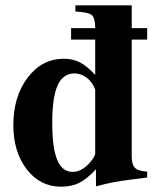

<svg xmlns="http://www.w3.org/2000/svg" viewBox="-20 -682 596 716"><path d="M335 -534.2H245.1V-577.1H335V-582Q334 -616.7 321.5 -626.5Q309.1 -636.2 261.2 -639.2V-662.1H471.2V-577.1H528.8V-534.2H471.2V-99.1Q471.2 -68.4 483.2 -56.2Q495.1 -43.9 528.8 -42V-20L467.8 -12.2Q397 -3.9 337.9 13.2V-50.8Q303.7 -14.2 275.4 0Q247.1 14.2 208 14.2Q129.9 14.2 79.8 -50.5Q29.8 -115.2 29.8 -215.8Q29.8 -322.3 83.3 -392.6Q136.7 -462.9 217.8 -462.9Q251.5 -462.9 277.6 -449.7Q303.7 -436.5 335 -402.8ZM335 -109.9V-348.1Q325.2 -375 304 -391.6Q282.7 -408.2 257.8 -408.2Q214.8 -408.2 194.8 -363.5Q174.8 -318.8 174.8 -224.1Q174.8 -130.4 193.4 -85.7Q211.9 -41 251 -41Q283.7 -41 314 -74.2Q335 -98.6 335 -109.9Z"/></svg>

Font: Accordance
Style: Bold
Weight: 700
Version: Version 1.2 (build January 31, 2020) Miklal Software Solutio